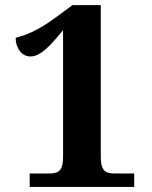

<svg xmlns="http://www.w3.org/2000/svg" viewBox="-20 -738 599 758"><path d="M97.2 0V-53.2H179.2Q191.9 -53.2 201.2 -56.4Q210.4 -59.6 216.8 -66.9Q223.1 -74.2 226.1 -86.7Q229 -99.1 229 -118.2V-619.1Q210 -595.7 193.1 -576.7Q176.3 -557.6 160.6 -543.9Q145 -530.3 130.1 -522.7Q115.2 -515.1 100.1 -515.1Q87.9 -515.1 77.4 -520.3Q66.9 -525.4 59.1 -535.2Q51.3 -544.9 46.6 -558.6Q42 -572.3 42 -588.9Q57.1 -592.8 73.7 -598.4Q90.3 -604 109.1 -613Q127.9 -622.1 149.4 -635Q170.9 -647.9 195.8 -666L266.1 -717.8H377.9V-118.2Q377.9 -102.5 380.1 -90.3Q382.3 -78.1 387.9 -69.8Q393.6 -61.5 403.6 -57.4Q413.6 -53.2 429.2 -53.2H509.8V0Z"/></svg>

Font: Droids
Style: b
Weight: 700
Foundry: Ascender Corporation
Version: Version 1.00 build 113